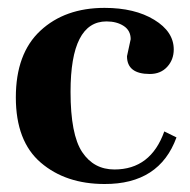

<svg xmlns="http://www.w3.org/2000/svg" viewBox="-20 -455 479 485"><path d="M249 -400.9Q158.2 -400.9 158.2 -223.1Q158.2 -115.2 187.5 -71Q216.8 -26.9 269 -26.9Q360.8 -26.9 395 -123L425.8 -107.9Q382.8 10.3 244.1 9.8Q146 9.8 83 -44.2Q20 -98.1 20 -209Q20 -319.8 82 -377.4Q144 -435.1 244.1 -435.1Q320.3 -435.1 369.6 -405Q418.9 -375 418.9 -330.1Q418.9 -304.2 402.3 -286.1Q385.7 -268.1 358.4 -268.1Q300.8 -268.1 300.8 -313L310.1 -356Q310.1 -377.9 292.5 -389.4Q274.9 -400.9 249 -400.9Z"/></svg>

Font: Unna-Bold
Style: Bold
Weight: 700
Designer: Jorge de Buen U.
Foundry: Omnibus-Type
Version: Version 2.006;PS 002.006;hotconv 1.0.70;makeotf.lib2.5.58329